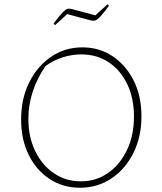

<svg xmlns="http://www.w3.org/2000/svg" viewBox="-20 -873 761 900"><path d="M354 7Q275 7 212.5 -34Q150 -75 114.5 -147Q79 -219 79 -313Q79 -410 116.5 -486Q154 -562 219 -606.5Q284 -651 366 -651Q446 -651 508.5 -609Q571 -567 607 -494.5Q643 -422 643 -328Q643 -232 605.5 -156.5Q568 -81 503 -37Q438 7 354 7ZM359 -23Q431 -23 487 -62.5Q543 -102 575.5 -170.5Q608 -239 608 -327Q608 -412 577 -477.5Q546 -543 490.5 -580.5Q435 -618 361 -618Q317 -618 273 -604Q229 -590 193 -563Q113 -445 113 -315Q113 -231 145 -165Q177 -99 232.5 -61Q288 -23 359 -23ZM238 -755 231 -763Q260 -801 275 -816Q290 -831 299 -832Q308 -833 319 -830L427 -801L484 -853L491 -846Q463 -808 447.5 -792.5Q432 -777 423 -776Q414 -775 403 -778L295 -807Z"/></svg>

Font: Piazzolla Thin
Style: Regular
Weight: 100
Designer: Juan Pablo del Peral
Foundry: Huerta Tipografica
Version: Version 1.330